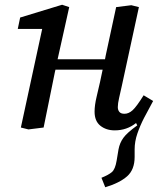

<svg xmlns="http://www.w3.org/2000/svg" viewBox="-20 -538 672 810"><path d="M100 8 68 0 158 -416H55L65 -464L242 -518L272 -508L248 -400L223 -288H423L426 -304Q437 -355 448 -406Q459 -457 470 -508L534 -516L566 -508L494 -176Q488 -149 482.5 -125Q477 -101 477 -86Q477 -74 483.5 -66Q490 -58 505 -58Q523 -58 539.5 -73Q556 -88 586 -136L626 -112Q624 -108 622 -104.5Q620 -101 618 -97Q604 -72 587.5 -40Q571 -8 559.5 25.5Q548 59 548 92V124Q548 178 516 206Q484 234 424 252L408 212Q438 200 452 188Q466 176 472 140L480 92Q485 65 500.5 43.5Q516 22 559 -9L554 -19Q515 12 464 12Q428 12 403.5 -7.5Q379 -27 379 -67Q379 -94 387.5 -129.5Q396 -165 402 -192L413 -244H214L212 -236Q200 -177 188 -118Q176 -59 164 0Z"/></svg>

Font: Source Serif 4 Caption
Style: Italic
Weight: 400
Italic angle: -12°
Designer: Frank Grießhammer
Foundry: Adobe Systems Incorporated
Version: Version 4.004;hotconv 1.0.117;makeotfexe 2.5.65602